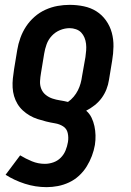

<svg xmlns="http://www.w3.org/2000/svg" viewBox="-20 -548 540 791"><path d="M172 223Q126 223 82.5 209Q39 195 3 172L63 92Q86 106 111.5 116.5Q137 127 165 127Q182 127 199.5 121Q217 115 230 102Q243 89 250 72Q257 55 260 37Q263 18 259 0Q255 -18 240 -27.5Q225 -37 206.5 -40Q188 -43 170 -47.5Q152 -52 135 -57.5Q118 -63 102.5 -72Q87 -81 74 -93Q61 -105 52 -120Q43 -135 38 -152Q33 -169 32 -187.5Q31 -206 33 -225Q35 -244 38 -263L51 -342Q55 -367 64 -392Q73 -417 87.5 -439Q102 -461 122.5 -479Q143 -497 167.5 -508Q192 -519 217 -523.5Q242 -528 267 -528Q297 -528 325.5 -522Q354 -516 377 -501.5Q400 -487 416.5 -464Q433 -441 440.5 -413.5Q448 -386 447.5 -356.5Q447 -327 442 -298L429 -219Q426 -199 418.5 -180Q411 -161 399 -144.5Q387 -128 370 -114.5Q353 -101 335 -92Q349 -80 357 -63.5Q365 -47 369 -28.5Q373 -10 373.5 9.5Q374 29 371 49Q367 72 358.5 94.5Q350 117 337 138Q324 159 305.5 176Q287 193 264.5 203.5Q242 214 218.5 218.5Q195 223 172 223ZM260 -128Q273 -137 283.5 -149.5Q294 -162 301 -176Q308 -190 312 -204.5Q316 -219 318 -234L332 -313Q334 -327 335 -340.5Q336 -354 334.5 -367.5Q333 -381 328 -393Q323 -405 314.5 -414Q306 -423 293 -427.5Q280 -432 267 -432Q247 -432 227.5 -424Q208 -416 193.5 -400.5Q179 -385 172 -365.5Q165 -346 162 -327L149 -248Q146 -231 145 -214Q144 -197 150 -182Q156 -167 168.5 -157Q181 -147 196 -142Q211 -137 227.5 -134.5Q244 -132 260 -128Z"/></svg>

Font: Iosevka Term Curly
Style: Bold Italic
Weight: 700
Italic angle: -9°
Designer: Belleve Invis
Foundry: Belleve Invis
Version: Version 32.3.0